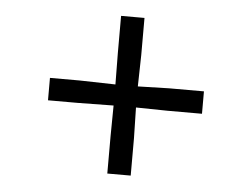

<svg xmlns="http://www.w3.org/2000/svg" viewBox="-41 -582 751 572"><g transform="rotate(5 334.5 -296.0)"><path d="M299 -61V-173L300 -264.5L193 -263H104V-330H193L300 -327.5L299 -421.5V-532.5H369V-421.5L367 -327.5L460.5 -330H564.5V-263H460.5L367 -264.5L369 -173V-61Z"/></g></svg>

Font: Merriweather 96pt Black
Style: Regular
Weight: 900
Version: Version 2.100